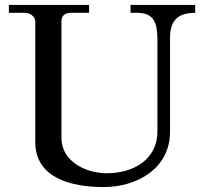

<svg xmlns="http://www.w3.org/2000/svg" viewBox="-20 -743 855 778"><path d="M16 -691H83C101 -691 123 -676 123 -656V-167C123 -22 268 15 400 15C535 15 669 -60 669 -209V-590C669 -665 706 -691 771 -691V-723H509V-691H536C604 -691 618 -650 618 -580V-212C618 -93 517 -41 412 -41C329 -41 229 -88 229 -184V-657C229 -681 245 -690 264 -691H341V-723H16Z"/></svg>

Font: MusAnalysis
Style: Regular
Weight: 400
Version: Version 2.0